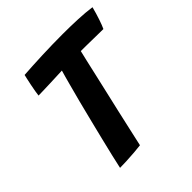

<svg xmlns="http://www.w3.org/2000/svg" viewBox="-179 -810 958 958"><g transform="rotate(-45 300.5 -331.0)"><path d="M99 -535.5Q100 -545.5 103 -563.2Q106 -581 110 -600.5Q114 -620 117.5 -635.8Q121 -651.5 122.5 -657.5Q180.5 -661.5 253.5 -664.5Q326.5 -667.5 400.5 -667.5Q456 -667.5 507.5 -665.2Q559 -663 601 -657Q592 -621.5 581.2 -589.8Q570.5 -558 562.5 -541.5Q552.5 -541.5 533.5 -541.8Q514.5 -542 491 -542.5Q467.5 -543 444.8 -543.2Q422 -543.5 405 -543.5Q400.5 -525 392 -488.5Q383.5 -452 372.8 -404.2Q362 -356.5 349.8 -304Q337.5 -251.5 326 -200.8Q314.5 -150 305 -107.5Q295.5 -65 289.2 -37Q283 -9 281.5 -2.5Q263 0 234.2 2.2Q205.5 4.5 177 5.8Q148.5 7 131.5 7Q138 -22.5 148 -66Q158 -109.5 170.8 -160.8Q183.5 -212 196.8 -265.8Q210 -319.5 223.2 -370.5Q236.5 -421.5 248 -464Q254 -487 259.5 -506.5Q265 -526 269.5 -541.5Q251 -540.5 229 -539.8Q207 -539 184 -538Q161 -537 139 -536.5Q117 -536 99 -535.5Z"/></g></svg>

Font: Grandstander Thin SemiBold
Style: Italic
Weight: 600
Italic angle: -15°
Version: Version 1.200